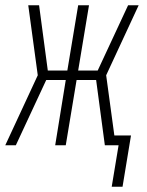

<svg xmlns="http://www.w3.org/2000/svg" viewBox="-35 -550 555 727"><path d="M388 157 414 0H362L329 -247H255L214 0H174L214 -247H140L25 0H-15L108 -265L72 -530H113L146 -283H220L261 -530H302L261 -283H335L450 -530H490L367 -265L398 -37H461L429 157Z"/></svg>

Font: Iosevka Curly XLtObl
Style: Regular
Weight: 200
Italic angle: -9°
Monospace: yes
Designer: Belleve Invis
Foundry: Belleve Invis
Version: Version 11.1.0; ttfautohint (v1.8.3)